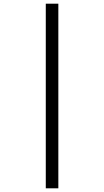

<svg xmlns="http://www.w3.org/2000/svg" viewBox="-20 -780 565 1040"><path d="M228 240H296V-760H228Z"/></svg>

Font: Noto Serif Ethiopic SemiCondensed
Style: Bold
Weight: 700
Width: 4
Designer: Monotype Design Team
Foundry: Monotype Imaging Inc.
Version: Version 2.102